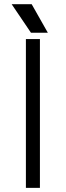

<svg xmlns="http://www.w3.org/2000/svg" viewBox="-20 -903 317 923"><path d="M128.9 -745.6 36.1 -882.8H132.3L210 -745.6ZM171.9 -715.3V0H104.5V-715.3Z"/></svg>

Font: AnjaliOldLipi
Style: Regular
Weight: 400
Designer: Kevin & Siji
Foundry: Core : Kevin & Siji
Modification : Hiran Venugopalan
Opentype mlm2 support: Rajeesh Nambiar
New Feature Table : Santhosh
Version: Version 7.1.0+20221109